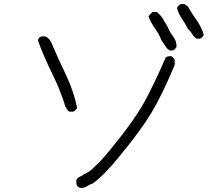

<svg xmlns="http://www.w3.org/2000/svg" viewBox="-20 -867 1040 944"><path d="M829 -619H814Q800 -628 792.5 -641Q785 -654 775 -666Q764 -696 743 -725.5Q722 -755 710 -787L729 -808H750Q769 -794 782 -773Q788 -761 794.5 -751.5Q801 -742 805 -733Q816 -707 832 -686.5Q848 -666 848 -638Q842 -623 829 -619ZM339 -318H323Q314 -321 312 -326Q310 -331 307 -334.5Q304 -338 302 -342Q276 -426 236 -506.5Q196 -587 166 -669Q172 -686 185 -688H203Q222 -680 232 -658Q267 -576 304 -499.5Q341 -423 359 -338Q354 -323 339 -318ZM381 57Q369 57 362 50Q361 48 358 44Q355 40 355 20Q360 7 372 2Q384 -3 393 -10Q421 -22 442.5 -44.5Q464 -67 485 -87Q630 -257 690 -366Q737 -451 795 -585Q803 -591 820 -591Q834 -586 839 -571V-548Q779 -404 726 -315Q673 -226 567 -98Q495 -8 436 35Q421 40 408 48.5Q395 57 381 57ZM962 -677H947Q934 -685 925.5 -699Q917 -713 904 -725Q891 -751 874.5 -775Q858 -799 850 -828Q856 -842 870 -847H887L904 -835Q923 -801 946.5 -768Q970 -735 982 -696Q977 -682 962 -677Z"/></svg>

Font: Yozai
Style: Regular
Weight: 400
Designer: LXGW / Y.OzVox
Foundry: LXGW / Y.OzVox
Version: Version 0.861;October 22, 2024